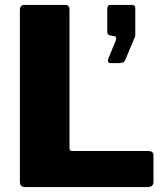

<svg xmlns="http://www.w3.org/2000/svg" viewBox="-20 -762 675 782"><path d="M78 -742H246Q263 -742 263 -723V-160Q263 -153 265.5 -150Q268 -147 274 -147H584Q605 -147 605 -130V-20Q605 -11 599 -5.5Q593 0 582 0H85Q71 0 66 -5.5Q61 -11 61 -23V-721Q61 -731 65.5 -736.5Q70 -742 78 -742ZM420 -520 451 -596Q453 -601 453 -607Q453 -614 444 -615L433 -617Q424 -618 420.5 -621.5Q417 -625 417 -633V-727Q417 -742 430 -742H519Q524 -742 527.5 -738.5Q531 -735 531 -730V-617Q531 -614 528 -608L491 -520Q488 -512 482 -508.5Q476 -505 463 -505H429Q423 -505 420.5 -510Q418 -515 420 -520Z"/></svg>

Font: Libre Franklin ExtraBold
Style: Regular
Weight: 800
Designer: Pablo Impallari, Rodrigo Fuenzalida
Foundry: Impallari Type
Version: Version 1.002; ttfautohint (v1.5)